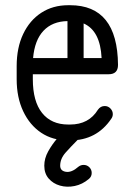

<svg xmlns="http://www.w3.org/2000/svg" viewBox="-20 -535 508 737"><path d="M407 -79Q351 4 249 4H242Q182 4 138 -25.5Q94 -55 69 -108Q44 -161 44 -231V-281Q44 -352 69 -404.5Q94 -457 138.5 -486Q183 -515 242 -515H249Q431 -515 433 -286Q433 -250 397 -250H106V-231Q106 -146 141.5 -101.5Q177 -57 242 -57H249Q321 -57 356 -114Q366 -128 382 -128Q395 -128 404 -118.5Q413 -109 413 -97Q413 -87 407 -79ZM239 -454Q181 -453 147 -417Q113 -381 107 -312H239ZM370 -312Q365 -417 301 -445V-312ZM281 105Q290 98 301 98Q314 98 323 107Q332 116 332 129Q332 143 321 152Q296 173 266.5 179Q237 185 210.5 177.5Q184 170 167 150.5Q150 131 150 101Q150 73 165 46Q180 19 200 -4Q220 -27 236 -42Q244 -50 257 -50Q269 -50 278 -41Q287 -32 287 -20Q287 -6 277 3Q253 27 232 50.5Q211 74 211 101Q211 121 233 124.5Q255 128 281 105Z"/></svg>

Font: Libertine Sup Medium
Style: Regular
Weight: 500
Designer: Bastien Sozeau
Foundry: NBR — Bastien Sozeau
Version: Version 2.003; ttfautohint (v1.8.4.7-5d5b);gftools[0.9.33]